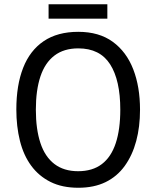

<svg xmlns="http://www.w3.org/2000/svg" viewBox="-20 -875 736 905"><path d="M640 -358Q640 -277 622 -210Q604 -143 568 -93Q532 -43 477.5 -16.5Q423 10 349 10Q273 10 218 -17.5Q163 -45 127 -94Q91 -143 74 -211Q57 -279 57 -359Q57 -473 89 -555Q121 -637 186 -681Q251 -725 349 -725Q447 -725 511.5 -678Q576 -631 608 -548.5Q640 -466 640 -358ZM149 -358Q149 -266 170.5 -201Q192 -136 236.5 -102Q281 -68 348 -68Q416 -68 460 -101.5Q504 -135 525.5 -200Q547 -265 547 -358Q547 -497 499 -572Q451 -647 349 -647Q281 -647 236.5 -613Q192 -579 170.5 -514.5Q149 -450 149 -358ZM486 -855V-787H209V-855Z"/></svg>

Font: Noto Sans Thai SemiCondensed
Style: Regular
Weight: 400
Width: 4
Designer: Monotype Design Team
Foundry: Monotype Imaging Inc.
Version: Version 2.001